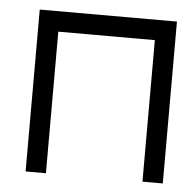

<svg xmlns="http://www.w3.org/2000/svg" viewBox="-40 -489 535 527"><g transform="rotate(5 227.5 -225.0)"><path d="M427 -448V-2H371V-392H105V-2H49V-448Z"/></g></svg>

Font: Fundamental  Brigade Scvhlank
Style: Regular
Weight: 100
Designer: Peter Wiegel, original typeface by Arno Drescher 1935
Foundry: Peter Wiegel
Version: Version 0.000 2012 initial release